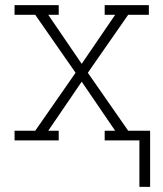

<svg xmlns="http://www.w3.org/2000/svg" viewBox="-20 -550 640 752"><path d="M568 182H526V0H390V-38H431L300 -230L169 -38H210V0H37V-38H118L276 -265L118 -492H37V-530H210V-492H169L300 -300L431 -492H390V-530H563V-492H482L324 -265L482 -38H568Z"/></svg>

Font: Iosevka Slab XLtEx
Style: Regular
Weight: 200
Width: 7
Monospace: yes
Designer: Belleve Invis
Foundry: Belleve Invis
Version: Version 11.1.0; ttfautohint (v1.8.3)